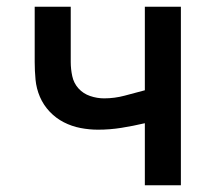

<svg xmlns="http://www.w3.org/2000/svg" viewBox="-20 -550 640 570"><path d="M410 0V-184Q410 -184 410 -184Q410 -184 409 -184Q375 -176 340.5 -170.5Q306 -165 271 -165Q245 -165 219 -170Q193 -175 169.5 -187Q146 -199 127.5 -218.5Q109 -238 98.5 -262.5Q88 -287 85.5 -313.5Q83 -340 83 -366V-530H190V-366Q190 -345 194.5 -324Q199 -303 213 -287.5Q227 -272 247.5 -265Q268 -258 289 -258Q320 -258 350 -266Q380 -274 410 -282V-530H517V0Z"/></svg>

Font: Iosevka Curly SmBdEx
Style: Regular
Weight: 600
Width: 7
Monospace: yes
Designer: Belleve Invis
Foundry: Belleve Invis
Version: Version 11.1.0; ttfautohint (v1.8.3)